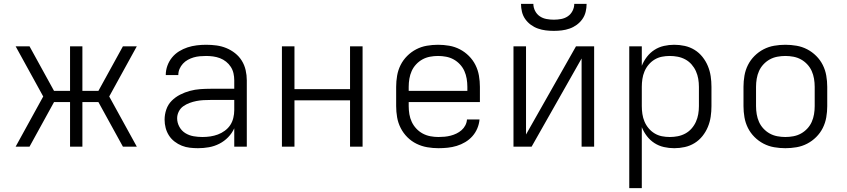

<svg xmlns="http://www.w3.org/2000/svg" viewBox="-20 -760 4390 995"><path d="M689 0H617L490 -231H407V0H343V-231H260L133 0H61L204 -260L61 -520H133L260 -289H343V-520H407V-289H490L617 -520H689L546 -260Z M1006 8Q985 8 963.5 5.5Q942 3 922 -5Q902 -13 884.5 -26.5Q867 -40 855.5 -58Q844 -76 838.5 -97Q833 -118 833 -140Q833 -167 842 -193Q851 -219 870 -238Q889 -257 913.5 -269.5Q938 -282 964 -289Q990 -296 1017 -298Q1044 -300 1071 -300H1194V-344Q1194 -362 1190 -380Q1186 -398 1176 -413.5Q1166 -429 1151.5 -440.5Q1137 -452 1120 -458.5Q1103 -465 1084.5 -467.5Q1066 -470 1048 -470Q1032 -470 1015.5 -468.5Q999 -467 983.5 -462.5Q968 -458 953.5 -450Q939 -442 928 -430Q917 -418 910.5 -403Q904 -388 904 -371H839Q839 -396 847.5 -419.5Q856 -443 871.5 -462Q887 -481 908 -494Q929 -507 952 -514.5Q975 -522 999.5 -525Q1024 -528 1048 -528Q1075 -528 1101.5 -524.5Q1128 -521 1152.5 -511Q1177 -501 1198 -484.5Q1219 -468 1233 -445.5Q1247 -423 1253 -396.5Q1259 -370 1259 -344V0H1194V-95Q1182 -69 1162 -48.5Q1142 -28 1116.5 -15Q1091 -2 1063 3Q1035 8 1006 8ZM1029 -50Q1050 -50 1070 -53Q1090 -56 1109 -63Q1128 -70 1145 -82.5Q1162 -95 1173 -111.5Q1184 -128 1189 -148.5Q1194 -169 1194 -189V-242H1071Q1052 -242 1034 -241Q1016 -240 998 -236.5Q980 -233 962.5 -226.5Q945 -220 930 -209.5Q915 -199 906.5 -182Q898 -165 898 -147Q898 -124 909.5 -103Q921 -82 940.5 -70Q960 -58 983 -54Q1006 -50 1029 -50Z M1441 0V-520H1506V-298H1794V-520H1859V0H1794V-240H1506V0Z M2252 8Q2223 8 2194 3Q2165 -2 2138.5 -15Q2112 -28 2091 -49Q2070 -70 2056.5 -96.5Q2043 -123 2038 -152Q2033 -181 2033 -210V-310Q2033 -339 2038 -368Q2043 -397 2056 -423Q2069 -449 2090 -470Q2111 -491 2137 -504.5Q2163 -518 2192 -523Q2221 -528 2250 -528Q2279 -528 2308 -523Q2337 -518 2363 -504.5Q2389 -491 2410 -470Q2431 -449 2444 -423Q2457 -397 2462 -368Q2467 -339 2467 -310V-231H2098V-210Q2098 -189 2101.5 -168Q2105 -147 2114 -128Q2123 -109 2137.5 -93.5Q2152 -78 2170.5 -68Q2189 -58 2210 -54Q2231 -50 2252 -50Q2268 -50 2284 -51.5Q2300 -53 2315.5 -57Q2331 -61 2345.5 -68Q2360 -75 2372 -85.5Q2384 -96 2391.5 -110.5Q2399 -125 2400 -141H2465Q2463 -117 2453.5 -94.5Q2444 -72 2428 -54Q2412 -36 2391 -23.5Q2370 -11 2347 -4Q2324 3 2300 5.5Q2276 8 2252 8ZM2098 -289H2402V-310Q2402 -331 2398.5 -352Q2395 -373 2386.5 -392Q2378 -411 2363.5 -426.5Q2349 -442 2331 -452Q2313 -462 2292 -466Q2271 -470 2250 -470Q2229 -470 2208 -466Q2187 -462 2169 -452Q2151 -442 2136.5 -426.5Q2122 -411 2113.5 -392Q2105 -373 2101.5 -352Q2098 -331 2098 -310Z M2641 0V-520H2706V-63L2965 -520H3059V0H2994V-457L2735 0ZM2850 -600Q2829 -600 2808.5 -602.5Q2788 -605 2768 -612Q2748 -619 2731 -631.5Q2714 -644 2702 -661Q2690 -678 2685 -698.5Q2680 -719 2680 -740H2744Q2744 -721 2753 -703.5Q2762 -686 2777.5 -675.5Q2793 -665 2812 -661.5Q2831 -658 2850 -658Q2869 -658 2888 -661.5Q2907 -665 2922.5 -675.5Q2938 -686 2947 -703.5Q2956 -721 2956 -740H3020Q3020 -719 3015 -698.5Q3010 -678 2998 -661Q2986 -644 2969 -631.5Q2952 -619 2932 -612Q2912 -605 2891.5 -602.5Q2871 -600 2850 -600Z M3241 215V-520H3306V-419Q3316 -444 3332.5 -465.5Q3349 -487 3371.5 -501.5Q3394 -516 3420.5 -522Q3447 -528 3474 -528Q3502 -528 3529 -522Q3556 -516 3579.5 -501.5Q3603 -487 3620.5 -465Q3638 -443 3648.5 -417.5Q3659 -392 3663 -365Q3667 -338 3667 -310V-210Q3667 -182 3663 -155Q3659 -128 3648.5 -102.5Q3638 -77 3620.5 -55Q3603 -33 3579.5 -18.5Q3556 -4 3529 2Q3502 8 3474 8Q3447 8 3420.5 2Q3394 -4 3371.5 -18.5Q3349 -33 3332.5 -54.5Q3316 -76 3306 -101V215ZM3451 -50Q3472 -50 3492.5 -54Q3513 -58 3531.5 -68Q3550 -78 3564 -94Q3578 -110 3586.5 -129Q3595 -148 3598.5 -168.5Q3602 -189 3602 -210V-310Q3602 -331 3598.5 -351.5Q3595 -372 3586.5 -391Q3578 -410 3564 -426Q3550 -442 3531.5 -452Q3513 -462 3492.5 -466Q3472 -470 3451 -470Q3430 -470 3410 -466Q3390 -462 3372.5 -451.5Q3355 -441 3341.5 -425Q3328 -409 3320 -390Q3312 -371 3309 -350.5Q3306 -330 3306 -310V-210Q3306 -190 3309 -169.5Q3312 -149 3320 -130Q3328 -111 3341.5 -95Q3355 -79 3372.5 -68.5Q3390 -58 3410 -54Q3430 -50 3451 -50Z M4050 8Q4021 8 3992 3Q3963 -2 3937 -15.5Q3911 -29 3890 -50Q3869 -71 3856 -97Q3843 -123 3838 -152Q3833 -181 3833 -210V-310Q3833 -339 3838 -368Q3843 -397 3856 -423Q3869 -449 3890 -470Q3911 -491 3937 -504.5Q3963 -518 3992 -523Q4021 -528 4050 -528Q4079 -528 4108 -523Q4137 -518 4163 -504.5Q4189 -491 4210 -470Q4231 -449 4244 -423Q4257 -397 4262 -368Q4267 -339 4267 -310V-210Q4267 -181 4262 -152Q4257 -123 4244 -97Q4231 -71 4210 -50Q4189 -29 4163 -15.5Q4137 -2 4108 3Q4079 8 4050 8ZM4050 -50Q4071 -50 4092 -54Q4113 -58 4131 -68Q4149 -78 4163.5 -93.5Q4178 -109 4186.5 -128Q4195 -147 4198.5 -168Q4202 -189 4202 -210V-310Q4202 -331 4198.5 -352Q4195 -373 4186.5 -392Q4178 -411 4163.5 -426.5Q4149 -442 4131 -452Q4113 -462 4092 -466Q4071 -470 4050 -470Q4029 -470 4008 -466Q3987 -462 3969 -452Q3951 -442 3936.5 -426.5Q3922 -411 3913.5 -392Q3905 -373 3901.5 -352Q3898 -331 3898 -310V-210Q3898 -189 3901.5 -168Q3905 -147 3913.5 -128Q3922 -109 3936.5 -93.5Q3951 -78 3969 -68Q3987 -58 4008 -54Q4029 -50 4050 -50Z"/></svg>

Font: Iosevka Aile Custom Light
Style: Regular
Weight: 300
Designer: Belleve Invis
Foundry: Belleve Invis
Version: Version 17.0.2; ttfautohint (v1.8.3)